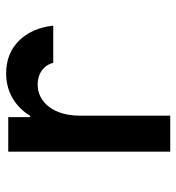

<svg xmlns="http://www.w3.org/2000/svg" viewBox="6 -594 587 640"><g transform="rotate(-90 300.0 -273.5)"><path d="M235 0V-302Q235 -333 242.5 -359Q250 -385 264 -403.5Q278 -422 297 -432Q316 -442 339 -442Q366 -442 385.5 -428Q405 -414 411 -390H535Q527 -462 484.5 -504.5Q442 -547 376 -547Q335 -547 301.5 -530Q268 -513 244.5 -482Q221 -451 208 -407.5Q195 -364 195 -311L238 -467H230V-540H115V0Z"/></g></svg>

Font: CommitMonoV143 ExtLt
Style: Regular
Weight: 200
Monospace: yes
Designer: Eigil Nikolajsen
Foundry: Eigil Nikolajsen
Version: Version 1.143